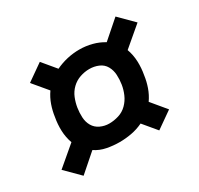

<svg xmlns="http://www.w3.org/2000/svg" viewBox="-101 -679 703 677"><g transform="rotate(-30 250.0 -340.0)"><path d="M61 -125 4 -182 83 -249Q74 -274 73 -301Q72 -328 77 -355Q80 -378 88 -401Q96 -424 110 -444L64 -499L61 -503L128 -550L173 -496Q196 -507 220.5 -512.5Q245 -518 270 -518Q296 -518 321 -511.5Q346 -505 367 -492L439 -555L496 -498L417 -431Q426 -406 427 -379Q428 -352 423 -325Q420 -302 412 -279Q404 -256 390 -236L439 -177L372 -130L327 -184Q304 -173 279.5 -168.5Q255 -164 231 -164Q205 -164 179.5 -169Q154 -174 133 -188ZM232 -239Q251 -239 270.5 -245Q290 -251 304.5 -265.5Q319 -280 327 -298.5Q335 -317 338 -336Q341 -355 340 -374.5Q339 -394 330 -410Q321 -426 303.5 -433.5Q286 -441 266 -441Q247 -441 228 -434.5Q209 -428 194.5 -414Q180 -400 172.5 -381.5Q165 -363 162 -344Q159 -325 160 -305.5Q161 -286 170 -270.5Q179 -255 196 -247Q213 -239 232 -239Z"/></g></svg>

Font: Iosevka Slab Oblique
Style: Bold
Weight: 700
Italic angle: -9°
Monospace: yes
Designer: Belleve Invis
Foundry: Belleve Invis
Version: Version 11.1.1; ttfautohint (v1.8.3)